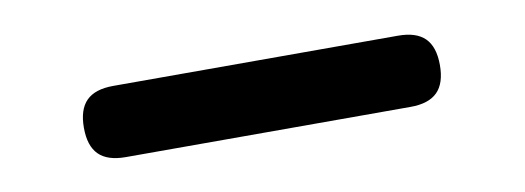

<svg xmlns="http://www.w3.org/2000/svg" viewBox="-26 0 653 239"><g transform="rotate(-10 300.0 120.0)"><path d="M120 165Q97 165 86 154Q75 143 75 120Q75 97 86 86Q97 75 120 75H480Q503 75 514 86Q525 97 525 120Q525 143 514 154Q503 165 480 165Z"/></g></svg>

Font: Maple Mono Normal
Style: Regular
Weight: 400
Monospace: yes
Designer: subframe7536
Version: Version 7.000